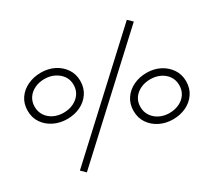

<svg xmlns="http://www.w3.org/2000/svg" viewBox="-130 -906 1323 1188"><g transform="rotate(-30 532.0 -312.0)"><path d="M188 35 156 4 874 -659 906 -628ZM249 -311Q198 -311 155 -332Q112 -353 86.5 -390.5Q61 -428 61 -477Q61 -528 86.5 -565Q112 -602 155 -622Q198 -642 249 -642Q301 -642 343 -621Q385 -600 410.5 -562.5Q436 -525 436 -476Q436 -426 410.5 -388.5Q385 -351 343 -331Q301 -311 249 -311ZM249 -356Q288 -356 319.5 -371Q351 -386 369.5 -413Q388 -440 388 -476Q388 -512 369.5 -538.5Q351 -565 319.5 -581Q288 -597 249 -597Q210 -597 178.5 -582Q147 -567 129 -540Q111 -513 111 -477Q111 -442 129 -414.5Q147 -387 178.5 -371.5Q210 -356 249 -356ZM815 18Q764 18 721.5 -3Q679 -24 653.5 -61.5Q628 -99 628 -149Q628 -199 653.5 -236.5Q679 -274 721.5 -294Q764 -314 815 -314Q867 -314 909 -292.5Q951 -271 976.5 -233.5Q1002 -196 1002 -147Q1002 -97 976.5 -59.5Q951 -22 909 -2Q867 18 815 18ZM815 -27Q854 -27 885.5 -42Q917 -57 935 -84Q953 -111 953 -147Q953 -183 935 -210Q917 -237 885.5 -252.5Q854 -268 815 -268Q776 -268 744.5 -253Q713 -238 695 -211.5Q677 -185 677 -149Q677 -114 695 -86.5Q713 -59 744.5 -43Q776 -27 815 -27Z"/></g></svg>

Font: BioRhyme SemiExpanded Light
Style: Regular
Weight: 300
Width: 6
Designer: Aoife Mooney
Foundry: Aoife Mooney Type
Version: Version 1.600;gftools[0.9.33]